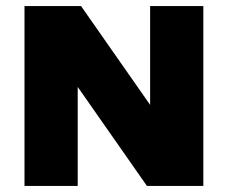

<svg xmlns="http://www.w3.org/2000/svg" viewBox="-20 -615 754 635"><path d="M61 0V-595H248L502.5 -231H476.5V-595H652.5V0H466L211.5 -364H237V0Z"/></svg>

Font: Encode Sans SC ExtraBold
Style: Regular
Weight: 800
Version: Version 3.002